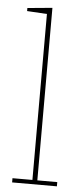

<svg xmlns="http://www.w3.org/2000/svg" viewBox="-54 -785 359 816"><g transform="rotate(5 125.5 -377.0)"><path d="M30 -18H115V-726L30 -731V-744L136 -754V-18H221V0H30Z"/></g></svg>

Font: IBM Plex Serif Thin
Style: Regular
Weight: 100
Designer: Mike Abbink, Paul van der Laan, Pieter van Rosmalen
Foundry: Bold Monday
Version: Version 3.001